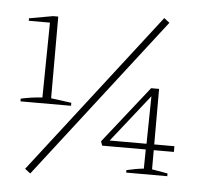

<svg xmlns="http://www.w3.org/2000/svg" viewBox="-49 -680 799 768"><g transform="rotate(5 350.0 -296.0)"><path d="M36 -247V-258Q59 -263 80.5 -266Q102 -269 122 -270L126 -571H41V-581L136 -598H157V-270L239 -259V-247ZM100 37 78 20 580 -629 602 -612ZM482 0V-10Q520 -19 551 -22L552 -99H377L371 -116L552 -345H584V-122H665V-99H584V-22L647 -11V0ZM405 -122H553L556 -313Z"/></g></svg>

Font: Piazzolla SC Thin
Style: Regular
Weight: 100
Designer: Juan Pablo del Peral
Foundry: Huerta Tipografica
Version: Version 1.330